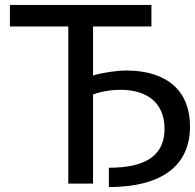

<svg xmlns="http://www.w3.org/2000/svg" viewBox="-20 -742 788 776"><path d="M420 14C632 14 748 -71 748 -231C748 -373 657 -457 490 -457C454 -457 396 -449 356 -437V-635H592V-722H20V-635H256V0H356V-360C388 -372 427 -379 467 -379C579 -379 645 -322 645 -222C645 -119 577 -64 420 -64Z"/></svg>

Font: Perun
Style: Regular
Weight: 400
Foundry: Copyright (c) Stefan Peev, Context Ltd, 2016
Version: Version 1.089